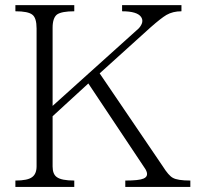

<svg xmlns="http://www.w3.org/2000/svg" viewBox="-20 -740 786 761"><path d="M41 1H274.4V-24.4Q223.6 -24.4 205.1 -38.1Q188.5 -49.8 188.5 -80.1V-279.3L330.1 -409.2L556.6 -69.3Q572.3 -42 548.8 -32.2Q531.2 -24.4 476.6 -24.4V1H734.4V-24.4Q683.6 -24.4 665 -35.2Q648.4 -43.9 625 -81.1L375 -449.2L577.1 -631.8Q618.2 -668 639.6 -680.7Q665 -695.3 699.2 -695.3V-719.7H463.9V-695.3Q523.4 -695.3 539.1 -672.9Q552.7 -653.3 530.3 -627.9L188.5 -320.3V-629.9Q188.5 -668.9 206.1 -682.6Q224.6 -695.3 274.4 -695.3V-719.7H41V-695.3Q91.8 -695.3 108.4 -681.6Q125 -668.9 125 -627V-81.1Q125 -50.8 107.4 -38.1Q89.8 -24.4 41 -24.4Z"/></svg>

Font: Batang
Style: Regular
Weight: 400
Version: Version 2.21